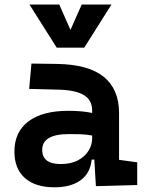

<svg xmlns="http://www.w3.org/2000/svg" viewBox="-20 -796 626 826"><path d="M392.6 4.9 385.7 -109.4H374.5Q368.2 -49.8 325.9 -20Q283.7 9.8 214.4 9.8Q132.3 9.8 87.2 -30Q42 -69.8 42 -143.6Q42 -228.5 102.5 -273.9Q163.1 -319.3 273.9 -319.3Q333 -319.3 376.5 -310.1V-320.3Q376.5 -365.7 340.8 -387Q305.2 -408.2 234.4 -410.2L105.5 -413.6L115.2 -522.5L224.6 -521Q360.4 -519 426.3 -465.6Q492.2 -412.1 492.2 -309.6V-108.4L570.3 -97.7V0ZM376.5 -212.9Q350.1 -217.8 326.4 -218.5Q302.7 -219.2 276.9 -219.2Q161.6 -219.2 161.6 -151.4Q161.6 -90.3 240.7 -90.3Q286.1 -90.3 316.2 -106.7Q346.2 -123 361.3 -148.2Q376.5 -173.3 376.5 -200.2ZM224.1 -590.8 106.9 -776.4H234.9L283.2 -667.5L331.5 -776.4H459.5L342.3 -590.8Z"/></svg>

Font: Cascadia Mono PL SemiBold
Style: Regular
Weight: 600
Monospace: yes
Designer: Aaron Bell
Foundry: Saja Typeworks
Version: Version 2404.023; ttfautohint (v1.8.4)